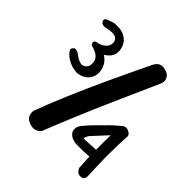

<svg xmlns="http://www.w3.org/2000/svg" viewBox="-177 -794 930 930"><g transform="rotate(45 288.0 -329.5)"><path d="M160 -8Q143 -14 135.5 -23Q128 -32 126 -41.5Q124 -51 124.5 -57.5Q125 -64 125 -64Q151 -135 190 -227Q229 -319 277.5 -423.5Q326 -528 377 -633Q377 -633 380.5 -638.5Q384 -644 391 -650Q398 -656 409.5 -658Q421 -660 438 -655Q456 -649 463 -639.5Q470 -630 471.5 -620Q473 -610 471 -603.5Q469 -597 469 -597Q418 -483 371.5 -378Q325 -273 287.5 -183Q250 -93 223 -24Q223 -24 216.5 -17Q210 -10 196 -5.5Q182 -1 160 -8ZM139 -343Q123 -344 107 -349Q91 -354 76 -363Q61 -372 51 -384Q51 -384 47 -388.5Q43 -393 41 -400Q39 -407 46 -414Q52 -421 59.5 -420Q67 -419 72.5 -416.5Q78 -414 78 -414Q88 -406 101 -398Q114 -390 131 -387Q147 -390 154.5 -398Q162 -406 164 -418Q166 -430 163 -443Q157 -461 142 -471Q127 -481 106 -486Q99 -488 95.5 -494Q92 -500 94.5 -507Q97 -514 108 -516Q112 -517 119 -518.5Q126 -520 135 -524.5Q144 -529 153 -538Q165 -551 165.5 -568Q166 -585 152 -596Q141 -603 120.5 -601.5Q100 -600 80 -595Q80 -595 75 -595.5Q70 -596 64.5 -598.5Q59 -601 56 -607Q52 -614 53.5 -618.5Q55 -623 58.5 -625Q62 -627 62 -627Q77 -634 91.5 -638.5Q106 -643 119 -642Q133 -643 149 -639.5Q165 -636 179 -627Q197 -615 206 -595Q215 -575 214 -554.5Q213 -534 200 -519Q196 -514 188 -507Q180 -500 174 -497Q189 -488 201 -473Q213 -458 218 -432Q222 -403 210.5 -383Q199 -363 179.5 -353Q160 -343 139 -343ZM510 0Q497 0 490 -6.5Q483 -13 480 -19.5Q477 -26 477 -26Q475 -52 474 -80Q473 -108 472.5 -136.5Q472 -165 472.5 -192.5Q473 -220 473 -245L401 -167Q396 -159 392.5 -150.5Q389 -142 395 -141L486 -146L491 -101Q464 -98 438 -97Q412 -96 379 -97Q352 -102 339.5 -114.5Q327 -127 327.5 -143Q328 -159 338 -173Q361 -201 382 -222.5Q403 -244 420 -260Q439 -280 456 -295Q473 -310 486 -320Q497 -326 508 -323.5Q519 -321 527.5 -313.5Q536 -306 535 -296Q533 -271 532 -237Q531 -203 531 -165.5Q531 -128 532.5 -91.5Q534 -55 535 -24Q535 -24 534 -18Q533 -12 528 -6Q523 0 510 0Z"/></g></svg>

Font: Sour Gummy Medium
Style: Regular
Weight: 500
Designer: Stefie Justprince
Foundry: Eifetstype
Version: Version 1.000